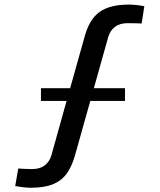

<svg xmlns="http://www.w3.org/2000/svg" viewBox="-20 -830 713 858"><path d="M118 9Q99.5 9 81 6.5Q62.5 4 48 1.5L61.5 -77Q74 -76 93 -75.2Q112 -74.5 123.5 -74.5Q158.5 -74.5 180.2 -91.2Q202 -108 210 -137L277.5 -379H163V-436H293.5L358.5 -667.5Q379.5 -744 425.2 -776.8Q471 -809.5 555.5 -809.5Q574 -809.5 592.8 -807.2Q611.5 -805 625 -802L613 -725Q598.5 -725.5 582.8 -726Q567 -726.5 550 -726.5Q515 -726.5 493.2 -709.5Q471.5 -692.5 463.5 -664L399.5 -436H538.5V-379H383.5L314.5 -133.5Q301 -86.5 278.5 -54.8Q256 -23 217.5 -7Q179 9 118 9Z"/></svg>

Font: Big Shoulders Medium
Style: Regular
Weight: 500
Designer: Patric King
Foundry: XO Type Co
Version: Version 2.002